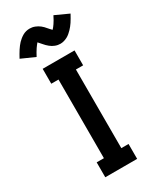

<svg xmlns="http://www.w3.org/2000/svg" viewBox="-242 -1052 933 1127"><g transform="rotate(-30 225.0 -489.0)"><path d="M117 0V-101H166V-634H117V-735H333V-634H284V-101H333V0ZM282 -810Q273 -810 264.5 -811.5Q256 -813 247 -816.5Q238 -820 231 -824Q224 -828 216 -834.5Q208 -841 202 -847Q196 -853 191 -859Q186 -865 179 -872.5Q172 -880 168 -885Q162 -878 157.5 -872Q153 -866 147 -857.5Q141 -849 134.5 -837.5Q128 -826 121 -813L29 -854Q36 -867 43 -879Q50 -891 56.5 -901Q63 -911 70 -920Q77 -929 84 -936.5Q91 -944 101 -952Q111 -960 121.5 -966Q132 -972 144 -975Q156 -978 168 -978Q177 -978 185.5 -976.5Q194 -975 203 -971.5Q212 -968 219 -964Q226 -960 234 -954Q242 -948 248 -941.5Q254 -935 259 -929Q264 -923 270.5 -916Q277 -909 282 -904Q288 -910 292.5 -916Q297 -922 303 -930.5Q309 -939 315.5 -950.5Q322 -962 329 -976L421 -934Q414 -921 407 -909Q400 -897 393.5 -887Q387 -877 380 -868.5Q373 -860 366 -852.5Q359 -845 349 -836.5Q339 -828 328.5 -822.5Q318 -817 306 -813.5Q294 -810 282 -810Z"/></g></svg>

Font: Zed Sans Extended
Style: Bold
Weight: 700
Width: 7
Designer: Belleve Invis
Foundry: Belleve Invis
Version: Version 1.0.0; ttfautohint (v1.8.4)